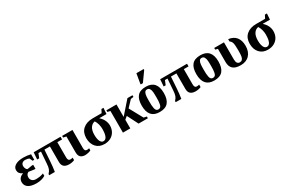

<svg xmlns="http://www.w3.org/2000/svg" viewBox="116 -1960 4729 3189"><g transform="rotate(-30 2481.0 -365.5)"><path d="M407 -34 408 -32Q338 12 237 12Q136 12 82 -24Q28 -60 28 -128Q28 -169 52 -199Q76 -229 120 -243V-247Q47 -278 47 -347Q47 -403 103 -436Q158 -469 255 -469Q328 -469 396 -452V-346H364L339 -402Q306 -420 262 -420Q226 -420 204 -400Q183 -380 183 -347Q183 -320 194 -298Q204 -277 221 -268L273 -276Q313 -283 314 -283H339V-206H314Q306 -206 272 -212Q230 -220 212 -221Q188 -210 176 -190Q164 -169 164 -141Q164 -102 191 -77Q217 -52 265 -52Q331 -52 378 -68L407 -77Z M917 -51H918Q941 -51 966 -58V-11Q949 -2 921 4Q893 10 864 10Q734 10 732 -106V-408H627L612 -187Q606 -90 591 0H483V-22Q516 -57 528 -89Q541 -124 545 -190L561 -408H512L479 -326H440L450 -459H965V-408H874V-115Q874 -51 917 -51Z M1176 10V11Q1115 11 1083 -18Q1052 -46 1052 -110V-414L995 -426V-458H1193V-109Q1193 -76 1205 -63Q1217 -50 1237 -50Q1257 -50 1281 -56V-16Q1264 -6 1233 2Q1199 10 1176 10Z M1632 -216 1633 -214Q1633 -322 1585 -396Q1530 -387 1498 -337Q1467 -288 1467 -205Q1467 -128 1488 -83Q1509 -38 1548 -38Q1590 -38 1611 -85Q1632 -131 1632 -216ZM1680 -404 1678 -401Q1722 -363 1746 -314Q1770 -264 1770 -212Q1770 -147 1741 -95Q1713 -45 1660 -16Q1608 12 1540 12Q1440 12 1382 -52Q1323 -117 1323 -224Q1323 -334 1392 -395Q1462 -457 1583 -457H1752L1784 -519H1823L1815 -404Z M2345 -459V-427L2291 -419L2179 -301L2319 -45L2375 -33V0H2197L2091 -209L2038 -165V0H1897V-415L1845 -427V-459H2038V-220L2248 -459Z M2604 -471Q2815 -471 2815 -232Q2815 -111 2763.5 -50.5Q2712 10 2600 10Q2391 10 2391 -232Q2391 -351 2442 -411Q2493 -471 2604 -471ZM2672 -232Q2672 -264 2671.5 -280.5Q2671 -297 2669.5 -323.5Q2668 -350 2663.5 -364Q2659 -378 2651 -393.5Q2643 -409 2630.5 -415.5Q2618 -422 2601 -422Q2585 -422 2573 -415.5Q2561 -409 2554 -394Q2547 -379 2542.5 -364.5Q2538 -350 2536.5 -324.5Q2535 -299 2534.5 -281.5Q2534 -264 2534 -232Q2534 -185 2535.5 -158Q2537 -131 2543 -99.5Q2549 -68 2563.5 -53.5Q2578 -39 2601 -39Q2626 -39 2641.5 -53.5Q2657 -68 2663 -101Q2669 -134 2670.5 -159Q2672 -184 2672 -232ZM2553 -546V-562L2584 -743H2723V-725L2595 -546Z M3343 -51H3344Q3367 -51 3392 -58V-11Q3375 -2 3347 4Q3319 10 3290 10Q3160 10 3158 -106V-408H3053L3038 -187Q3032 -90 3017 0H2909V-22Q2942 -57 2954 -89Q2967 -124 2971 -190L2987 -408H2938L2905 -326H2866L2876 -459H3391V-408H3300V-115Q3300 -51 3343 -51Z M3651 -471Q3862 -471 3862 -232Q3862 -111 3810.5 -50.5Q3759 10 3647 10Q3438 10 3438 -232Q3438 -351 3489 -411Q3540 -471 3651 -471ZM3719 -232Q3719 -264 3718.5 -280.5Q3718 -297 3716.5 -323.5Q3715 -350 3710.5 -364Q3706 -378 3698 -393.5Q3690 -409 3677.5 -415.5Q3665 -422 3648 -422Q3632 -422 3620 -415.5Q3608 -409 3601 -394Q3594 -379 3589.5 -364.5Q3585 -350 3583.5 -324.5Q3582 -299 3581.5 -281.5Q3581 -264 3581 -232Q3581 -185 3582.5 -158Q3584 -131 3590 -99.5Q3596 -68 3610.5 -53.5Q3625 -39 3648 -39Q3673 -39 3688.5 -53.5Q3704 -68 3710 -101Q3716 -134 3717.5 -159Q3719 -184 3719 -232Z M4150 10 4148 9Q3959 9 3959 -162V-416L3913 -428V-460H4100V-134Q4100 -40 4164 -40Q4192 -40 4209 -57Q4226 -74 4233 -108Q4240 -140 4240 -225Q4240 -330 4229 -369Q4218 -406 4187 -426V-471Q4284 -459 4333 -398Q4383 -336 4383 -232Q4383 -119 4321 -54Q4260 10 4150 10Z M4767 -216 4768 -214Q4768 -322 4720 -396Q4665 -387 4633 -337Q4602 -288 4602 -205Q4602 -128 4623 -83Q4644 -38 4683 -38Q4725 -38 4746 -85Q4767 -131 4767 -216ZM4815 -404 4813 -401Q4857 -363 4881 -314Q4905 -264 4905 -212Q4905 -147 4876 -95Q4848 -45 4795 -16Q4743 12 4675 12Q4575 12 4517 -52Q4458 -117 4458 -224Q4458 -334 4527 -395Q4597 -457 4718 -457H4887L4919 -519H4958L4950 -404Z"/></g></svg>

Font: Libra Serif Modern
Style: Bold
Weight: 700
Designer: Stefan Peev, Context Ltd
Foundry: Ascender Corporation
Version: Version 1.000